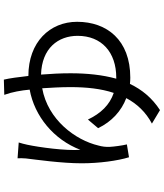

<svg xmlns="http://www.w3.org/2000/svg" viewBox="53 -848 850 996"><g transform="rotate(-90 478.0 -350.0)"><path d="M567.8 -171.9C587.7 -244 595.9 -324.2 595.9 -409.1C595.9 -460.9 593 -513.1 589.1 -562.1C726.2 -558.2 790.1 -473 790.1 -372.2C790.1 -248.2 705.3 -171.9 573.2 -171.9ZM484 -752.8C498.9 -712 507.1 -664.1 511 -621.1C373.9 -596.2 251.8 -496.8 198.9 -358C192.8 -431.8 212 -572.1 225.1 -633.2C228 -649.1 233 -664.1 236.9 -677.9L154.8 -683.9C155.9 -671.9 155.2 -658 154.1 -641C148.1 -589.1 128.9 -456.7 128.9 -350.9C128.9 -261 142 -164.8 160.2 -105.8L226.9 -116.8C220.9 -141 215.2 -185 214.1 -206C213.1 -225.9 215.9 -246.8 220.9 -263.8C248.9 -383.9 355.1 -527 518.1 -556.1C521 -511 524.1 -460.9 524.1 -409.1C524.1 -327.1 516 -250 494 -185C431.8 -206 387.8 -251.8 355.8 -318.9L311.1 -266C345.2 -195 400.9 -144.9 467 -120C437.9 -65 394.9 -18.8 334.9 13.1L404.8 55C467.7 14.2 511 -38.7 540.8 -100.9C551.8 -99.8 562.1 -99.1 573.2 -99.1C768.1 -99.1 862.9 -220.2 862.9 -375C862.9 -516 758.2 -627.8 582 -627.8C576 -680.8 570 -725.9 562.9 -755Z"/></g></svg>

Font: Karasuma Gothic
Style: Regular
Weight: 400
Designer: Rasmus Andersson, Ryoko Nishizuka
Foundry: Genbu
Version: Version 1.00